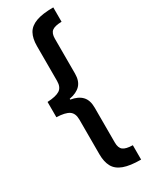

<svg xmlns="http://www.w3.org/2000/svg" viewBox="-284 -919 972 1239"><g transform="rotate(-30 202.5 -299.0)"><path d="M365 268Q284 268 236.5 250.5Q189 233 169 196.5Q149 160 149 104V-155Q149 -202 120.5 -221Q92 -240 28 -242V-356Q92 -359 120.5 -377.5Q149 -396 149 -443V-702Q149 -759 169 -795Q189 -831 236.5 -848.5Q284 -866 365 -866V-759Q314 -758 293.5 -742Q273 -726 273 -686V-426Q273 -371 245 -341.5Q217 -312 162 -302V-296Q217 -287 245 -257.5Q273 -228 273 -173V88Q273 128 293.5 144Q314 160 365 161Z"/></g></svg>

Font: Noto Sans Telugu UI ExtraCondensed
Style: Bold
Weight: 700
Width: 2
Designer: Jelle Bosma - Monotype Design Team
Foundry: Monotype Imaging Inc.
Version: Version 2.006